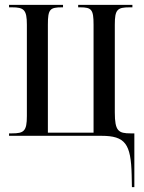

<svg xmlns="http://www.w3.org/2000/svg" viewBox="-20 -556 591 786"><path d="M519 160 520 210H530V-10H515C465 -10 450 -19 450 -96V-455C450 -517 460 -526 511 -526H522V-536H300V-526H308C355 -526 363 -517 363 -455V-13H176V-455C176 -518 184 -526 234 -526H238V-536H17V-526H29C78 -526 90 -516 90 -455V-81C90 -19 78 -10 29 -10H17V0H395C493 0 516 33 519 160Z"/></svg>

Font: Noto Serif Display ExtraCondensed
Style: Regular
Weight: 400
Width: 2
Designer: Monotype Design Team
Foundry: Monotype Imaging Inc.
Version: Version 2.009